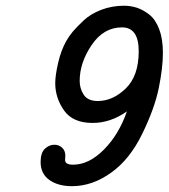

<svg xmlns="http://www.w3.org/2000/svg" viewBox="-20 -639 586 667"><path d="M121.1 -76.2Q121.1 -108.4 136 -122.3Q150.9 -136.2 168.9 -136.2Q185.1 -136.2 196 -125.7Q207 -115.2 207 -98.1Q207 -96.2 206.5 -91.1Q206.1 -85.9 206.1 -83Q206.1 -66.9 233.9 -66.9Q289.1 -66.9 341.1 -119.4Q393.1 -171.9 420.9 -252Q363.8 -211.9 301.8 -211.9Q232.9 -211.9 202.4 -255.4Q171.9 -298.8 171.9 -350.1Q171.9 -377 181.9 -420.4Q191.9 -463.9 210 -496.1Q218.8 -512.2 232.4 -528.6Q246.1 -544.9 270.5 -567.9Q294.9 -590.8 332 -605Q369.1 -619.1 411.1 -619.1Q434.1 -619.1 455.6 -612.1Q477.1 -605 498.5 -588.4Q520 -571.8 533 -537.8Q545.9 -503.9 545.9 -455.1Q545.9 -403.3 531.5 -332.8Q517.1 -262.2 474.1 -174.1Q431.2 -85.9 367.2 -40Q301.3 7.8 230 7.8Q182.1 7.8 151.6 -13.7Q121.1 -35.2 121.1 -76.2ZM256.8 -357.9Q256.8 -331.1 271 -309.6Q285.2 -288.1 319.8 -288.1Q371.6 -288.1 416.7 -331.5Q461.9 -375 461.9 -460.9Q461.9 -543.9 403.8 -543.9Q339.8 -543.9 298.3 -482.4Q256.8 -420.9 256.8 -357.9Z"/></svg>

Font: CMU Typewriter Text
Style: BoldItalic
Weight: 700
Italic angle: -14.04°
Version: Version 0.7.0